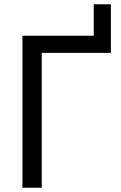

<svg xmlns="http://www.w3.org/2000/svg" viewBox="-20 -877 563 897"><path d="M85 0V-710H418V-857H498V-630H175V0Z"/></svg>

Font: YasnoRaleway Medium
Style: Regular
Weight: 500
Designer: Matt McInerney, Pablo Impallari, Rodrigo Fuenzalida
Foundry: Matt McInerney, Pablo Impallari, Rodrigo Fuenzalida
Version: Version 4.026